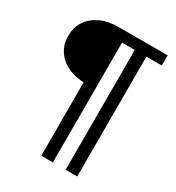

<svg xmlns="http://www.w3.org/2000/svg" viewBox="-212 -827 1066 1164"><g transform="rotate(30 321.5 -245.0)"><path d="M257.2 210V-323.8L273.8 -303.2Q200.9 -303.2 147.2 -328.4Q93.6 -353.6 64.3 -398.2Q35.1 -442.9 35.1 -501.6Q35.1 -560.3 64.3 -605Q93.6 -649.7 147.2 -674.8Q200.9 -700 273.8 -700H616.4V-628.6H508.8V210H427.6V-628.6H338.4V210Z"/></g></svg>

Font: Geologica-Sharp
Style: Regular
Weight: 100
Designer: Sindre Bremnes, Frode Helland
Foundry: Monokrom Skriftforlag AS
Version: Version 1.010;gftools[0.9.28]